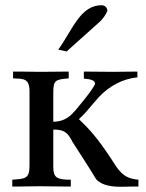

<svg xmlns="http://www.w3.org/2000/svg" viewBox="-20 -714 557 735"><path d="M235 -517 360 -629C375 -642 384 -657 391 -672C391 -686 380 -694 369 -694C287 -694 258 -600 203 -524ZM506 -418V-440C478 -440 434 -439 412 -439C412 -439 301 -440 301 -440V-413C331 -411 344 -405 344 -393C342 -387 328 -364 305 -336L270 -293L252 -274C233 -257 211 -248 184 -248V-359C184 -406 191 -410 243 -414V-440C207 -440 175 -439 135 -439C103 -439 82 -440 56 -440H30V-414C68 -412 93 -416 93 -364V-79C93 -28 74 -30 27 -26V0H53C78 0 99 -1 133 -1C170 -1 195 0 227 0H251V-26C197 -26 184 -34 184 -76V-218C225 -218 239 -208 258 -170C284 -129 318 -78 348 -28C371 -3 409 1 446 1C461 1 475 0 489 0H510V-26C474 -30 453 -37 425 -76L407 -104C354 -185 321 -221 282 -258C302 -275 320 -298 338 -319L359 -343C399 -385 449 -412 506 -418Z"/></svg>

Font: Sibila
Style: Regular
Weight: 400
Designer: Stefan Peev
Foundry: Context Ltd
Version: Version 1.000